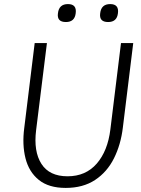

<svg xmlns="http://www.w3.org/2000/svg" viewBox="-20 -911 691 941"><path d="M264 -846Q269 -891 313 -891Q357 -891 351 -846Q346 -803 303 -803Q258 -803 264 -846ZM471 -846Q476 -891 520 -891Q564 -891 558 -846Q553 -803 510 -803Q465 -803 471 -846ZM99 -285 150 -700H210L157 -273Q144 -169 183 -108Q222 -47 311 -47Q400 -47 454 -109Q508 -171 521 -277L573 -700H633L582 -285Q572 -202 538.5 -135Q505 -68 446 -29Q387 10 302 10Q219 10 170.5 -29Q122 -68 105 -135Q88 -202 99 -285Z"/></svg>

Font: Haskoy Light
Style: Italic
Weight: 300
Designer: Ertekin Erdin
Foundry: Ertekin Erdin
Version: Version 2.000; ttfautohint (v1.8.4.7-5d5b)